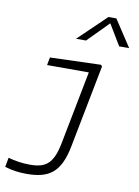

<svg xmlns="http://www.w3.org/2000/svg" viewBox="-106 -867 832 1146"><g transform="rotate(10 310.0 -294.5)"><path d="M372 0 469.5 -501 461.5 -510 154 -500 145 -452.5H398L311.5 -8C287 118 243 151 147.5 151C97.5 151 55.5 143.5 15 132.5L4.5 189C44.5 202 86.5 208.5 136.5 208.5C273.5 208.5 340.5 161.5 372 0ZM288 -637H348.5L473.5 -763.5L549.5 -637H610L504 -798.5H456Z"/></g></svg>

Font: Monaspace Neon ExtraLight
Style: Italic
Weight: 200
Italic angle: -11°
Designer: Riley Cran & the Lettermatic Team
Foundry: Lettermatic
Version: Version 1.200 (Monaspace Neon)